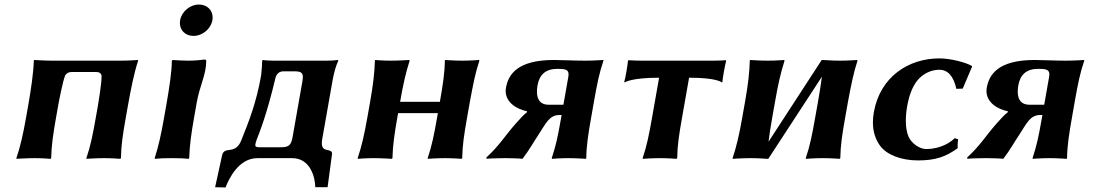

<svg xmlns="http://www.w3.org/2000/svg" viewBox="-20 -696 4830 845"><path d="M542.6 -229C555.8 -304 570.3 -375 587.8 -429L587.4 -432C587.4 -432 544.8 -429 510.8 -429H211.8C177.8 -429 130.4 -432 130.4 -432L128.8 -429C127.3 -375 116.8 -304 103.6 -229L94.9 -180C81.7 -104.9 70.1 -53.5 52.2 0L52.6 3C52.6 3 97.2 0 132.2 0C166.5 0 202.6 3 202.6 3L205.2 0C206.7 -57 213.5 -104 226.9 -180L235.6 -229C238.6 -246 256.5 -342 267.7 -366C276.3 -375 281 -379 296 -379H403C418 -379 421.3 -375 426.7 -366C426.9 -364.1 427 -361.7 427 -359C427 -327.3 413.3 -244.7 410.6 -229L401.7 -179C388.7 -105 378.7 -54 360.2 0L360.6 3C360.6 3 403.2 0 438.2 0C472.2 0 509.6 3 509.6 3L512.2 0C513.2 -57 520.5 -104 533.7 -179Z M772.7 -607C772 -602.9 771.6 -598.9 771.6 -595.1C771.6 -562.7 795.8 -538 831.5 -538C871.5 -538 908 -569 914.7 -607C915.4 -611.1 915.8 -615.1 915.8 -618.9C915.8 -651.3 891.6 -676 855.9 -676C815.9 -676 779.4 -645 772.7 -607ZM712.1 -235 702.4 -180C689.2 -105 678.2 -54 660.7 0L662.1 3C683.2 0.7 701.7 0 736.7 0C770.7 0 791.8 1 810.1 3L812.7 0C814.7 -57 821 -104 834.4 -180L846 -246C858.7 -317.6 887.7 -368.5 887.7 -427.2C887.7 -431.9 885.2 -434 880.2 -434C866.1 -432 838.3 -429 810.3 -429C784.3 -429 757.3 -430.7 739.8 -432L736.1 -428C736.6 -385 725.3 -310 712.1 -235Z M1103.9 -60C1104.6 -64 1105.3 -69.7 1108.9 -79.3C1120.3 -110 1151.6 -181.3 1193.1 -356C1193.8 -360 1202.6 -382 1225.6 -382H1278.6C1305.2 -382 1312.9 -374.3 1312.9 -357.3C1312.9 -350.7 1311.7 -342.6 1310 -333L1268.4 -97C1262.6 -64 1256.8 -48 1219.8 -48H1120.8C1110.8 -48 1101.9 -49 1103.9 -60ZM1129.2 -364.3C1108.5 -245 1076.2 -164 1042.2 -79C1031.5 -52 1016.7 -39 989.6 -36C975.5 -34.4 961.9 -32 957.8 -14L926.7 128L972.5 129C987.1 92 1029.3 0 1113.3 0H1265.3C1348.3 0 1366.8 88 1367.7 128H1421.7L1440.9 -15C1441.3 -16.9 1441.4 -18.6 1441.4 -20.1C1441.4 -30 1434.5 -33.3 1419.6 -36C1406.4 -38.4 1396.4 -44.7 1396.4 -66.3C1396.4 -71.6 1397 -77.8 1398.3 -85L1443.1 -339C1450.1 -379 1458.1 -405 1468.9 -429L1467.5 -432C1455.1 -430 1430.9 -429 1418.9 -429H1183.9C1171.9 -429 1148.1 -430 1136.5 -432L1133.9 -429C1133.6 -409.6 1131.9 -387.8 1129.2 -364.3Z M2048.3 -250C2062.5 -325 2070.8 -372 2089.8 -429L2088.4 -432C2088.4 -432 2047.8 -429 2013.8 -429C1978.8 -429 1939.4 -432 1939.4 -432L1937.8 -429C1937.3 -375 1928.8 -321 1916.3 -250L1915.9 -248H1740.9L1741.1 -249C1754.5 -325 1764.8 -372 1782.8 -429L1781.4 -432C1781.4 -432 1733.8 -429 1699.8 -429C1664.8 -429 1631.4 -432 1631.4 -432L1629.8 -429C1628.5 -376 1622.4 -324.5 1609.1 -249L1596.9 -180C1583.7 -104.9 1572.1 -53.5 1554.2 0L1554.6 3C1554.6 3 1589.2 0 1624.2 0C1658.5 0 1704.6 3 1704.6 3L1707.2 0C1708.7 -57 1715.5 -104 1728.9 -180L1732.1 -198H1907.1L1903.7 -179C1890.7 -105 1880.7 -54 1862.2 0L1862.6 3C1862.6 3 1903.2 0 1938.2 0C1972.2 0 2011.6 3 2011.6 3L2014.2 0C2015.2 -57 2022.5 -104 2035.7 -179Z M2459.6 -235H2394.6C2357.9 -235 2343.1 -257.9 2343.1 -292.6C2343.1 -301.4 2344 -310.9 2345.8 -321C2354.1 -368 2382 -393 2433.5 -393C2467 -393 2482.3 -390 2482.3 -368.8C2482.3 -365.4 2481.9 -361.5 2481.1 -357ZM2298.7 -201.5C2284.9 -191.4 2269.3 -174 2248.8 -151C2198.8 -94 2179.2 -57 2120.7 -3L2121.6 3C2129 1 2189.2 0 2204.2 0C2219.2 0 2267 1 2279.6 3C2310.9 -38 2327.5 -70 2350.5 -104C2382 -152 2397.2 -190 2442.7 -190H2451.7L2448 -169C2434.9 -95 2427.2 -57 2408.2 0L2409.6 3C2409.6 3 2447.2 0 2481.2 0C2516.2 0 2558.6 3 2558.6 3L2560.2 0C2560.7 -54 2569.2 -108 2581.6 -178L2594.4 -251C2607.3 -324 2617.3 -375 2635.8 -429L2635.4 -432C2635.4 -432 2591.8 -429 2556.8 -429C2502.2 -429 2454.4 -432 2417.4 -432C2256.4 -432 2217 -367.5 2206.8 -310C2205.9 -304.9 2205.5 -300.1 2205.5 -295.4C2205.5 -244.2 2255.9 -214.7 2299.6 -206.4Z M2880.7 -354 2850 -180C2836.8 -105 2826.8 -54 2808.3 0L2808.7 3C2808.7 3 2849.3 0 2884.3 0C2918.3 0 2957.7 3 2957.7 3L2960.3 0C2961.3 -57 2968.6 -104 2982 -180L3012.7 -354C3137.7 -354 3157 -333 3157 -333L3159.5 -336C3160 -350 3169.3 -403 3175.9 -429L3174.3 -431C3159.1 -430 3137.9 -429 3118.9 -429H2800.9C2781.9 -429 2761.1 -430 2746.3 -431L2743.9 -429C2741.3 -403 2732 -350 2727.5 -336L2729 -333C2729 -333 2755.7 -354 2880.7 -354Z M3354.6 3H3361.3L3597.1 -358.3C3593.3 -325.6 3587.4 -290.6 3580.3 -250L3567.7 -179C3554.7 -105 3544.7 -54 3526.2 0L3526.6 3C3526.6 3 3567.2 0 3602.2 0C3636.2 0 3675.6 3 3675.6 3L3678.2 0C3679.2 -57 3686.5 -104 3699.7 -179L3712.3 -250C3726.5 -325 3736.2 -374.5 3753.8 -429L3752.4 -432C3752.4 -432 3711.8 -429 3677.8 -429C3642.8 -429 3603.4 -432 3603.4 -432H3596.4L3362.3 -72.2C3365.9 -103.6 3371.4 -137.2 3378.9 -180L3391.1 -249C3404.5 -325 3414.8 -372 3432.8 -429L3431.4 -432C3431.4 -432 3393.8 -429 3359.8 -429C3324.8 -429 3281.4 -432 3281.4 -432L3279.8 -429C3278.5 -376 3272.4 -324.5 3259.1 -249L3246.9 -180C3233.7 -104.9 3222.1 -53.5 3204.2 0L3204.6 3C3204.6 3 3249.2 0 3284.2 0C3318.5 0 3354.6 3 3354.6 3Z M4113.8 -389C4152.3 -389 4176.7 -360 4189 -305L4217.1 -306L4258.2 -403L4256.8 -406C4228.6 -422 4163.6 -439 4113.6 -439C3979.6 -439 3853.5 -359 3825.8 -202C3823 -186.3 3821.7 -171.4 3821.7 -157.3C3821.7 -115.7 3833.4 -81.5 3853.7 -54C3882.5 -15 3945.2 10 4020.4 10C4096.8 10 4143.2 -6 4194.9 -44C4194.7 -47.6 4194.6 -51.7 4194.6 -56.4C4194.6 -64 4195.1 -73 4196.8 -83L4181.7 -88C4147.7 -54 4096.2 -40 4056.2 -40C4027.2 -40 3991.6 -65 3978.8 -94C3970.9 -111.6 3966.6 -136.1 3966.6 -165.4C3966.6 -184.4 3968.4 -205.5 3972.4 -228C3980.8 -275.6 3995 -313.8 4016.7 -341C4041.5 -372.2 4078.6 -389 4113.8 -389Z M4575.6 -235H4510.6C4473.9 -235 4459.1 -257.9 4459.1 -292.6C4459.1 -301.4 4460 -310.9 4461.8 -321C4470.1 -368 4498 -393 4549.5 -393C4583 -393 4598.3 -390 4598.3 -368.8C4598.3 -365.4 4597.9 -361.5 4597.1 -357ZM4414.7 -201.5C4400.9 -191.4 4385.3 -174 4364.8 -151C4314.8 -94 4295.2 -57 4236.7 -3L4237.6 3C4245 1 4305.2 0 4320.2 0C4335.2 0 4383 1 4395.6 3C4426.9 -38 4443.5 -70 4466.5 -104C4498 -152 4513.2 -190 4558.7 -190H4567.7L4564 -169C4550.9 -95 4543.2 -57 4524.2 0L4525.6 3C4525.6 3 4563.2 0 4597.2 0C4632.2 0 4674.6 3 4674.6 3L4676.2 0C4676.7 -54 4685.2 -108 4697.6 -178L4710.4 -251C4723.3 -324 4733.3 -375 4751.8 -429L4751.4 -432C4751.4 -432 4707.8 -429 4672.8 -429C4618.2 -429 4570.4 -432 4533.4 -432C4372.4 -432 4333 -367.5 4322.8 -310C4321.9 -304.9 4321.5 -300.1 4321.5 -295.4C4321.5 -244.2 4371.9 -214.7 4415.6 -206.4Z"/></svg>

Font: Linux Biolinum O 
Style: Bold Italic
Weight: 700
Designer: Philipp H. Poll
Foundry: Philipp H. Poll
Version: Version 1.3.2